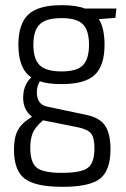

<svg xmlns="http://www.w3.org/2000/svg" viewBox="-20 -517 488 742"><path d="M426 -448 362 -443Q384 -408 384 -344Q384 -264 346.5 -228Q309 -192 218 -192Q164 -192 134 -203Q118 -175 124 -143.5Q130 -112 162 -105L309 -74Q363 -64 385 -33Q407 -2 407 60Q407 142 366.5 173.5Q326 205 222 205Q117 205 75.5 173.5Q34 142 34 61Q34 14 49 -14Q64 -42 104 -66Q69 -92 69.5 -140.5Q70 -189 101 -218Q51 -251 51 -344Q51 -424 89 -460.5Q127 -497 218 -497Q275 -497 308 -484H430ZM218 -241Q277 -241 300.5 -265Q324 -289 324 -344Q324 -399 300.5 -423Q277 -447 218 -447Q158 -447 133.5 -423Q109 -399 109 -344Q109 -289 133.5 -265Q158 -241 218 -241ZM345 56Q345 15 331.5 -1.5Q318 -18 277 -26L146 -52L145 -51Q116 -26 106.5 -3Q97 20 97 54Q97 111 122 131Q147 151 219 151Q294 151 319.5 131.5Q345 112 345 56Z"/></svg>

Font: exo2condensed_l
Style: Regular
Weight: 300
Width: 3
Designer: Natanael Gama
Version: Version 1.001;PS 001.001;hotconv 1.0.70;makeotf.lib2.5.58329